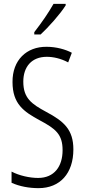

<svg xmlns="http://www.w3.org/2000/svg" viewBox="-20 -967 441 997"><path d="M321 -939V-947H258C230 -898 199 -853 158 -800V-788H191C231 -825 292 -893 321 -939ZM361 -191C361 -294 312 -337 220 -386C144 -427 101 -457 101 -543C101 -621 145 -672 223 -672C255 -672 295 -664 334 -643L353 -693C321 -710 273 -724 222 -724C118 -725 44 -655 45 -541C45 -427 104 -387 185 -343C270 -298 305 -269 305 -187C305 -103 262 -43 178 -43C134 -43 80 -55 40 -76V-18C81 1 132 10 180 10C292 10 361 -67 361 -191Z"/></svg>

Font: Noto Sans Arabic ExtCond Light
Style: Regular
Weight: 300
Width: 2
Designer: Monotype Design Team, Nadine Chahine, Nizar Qandah and Khaled Hosny
Foundry: Monotype Imaging Inc.
Version: Version 2.012